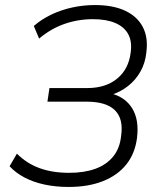

<svg xmlns="http://www.w3.org/2000/svg" viewBox="-20 -733 642 761"><path d="M252 8Q201 8 156.5 -1.5Q112 -11 77 -29.5Q42 -48 18 -74L47 -124Q86 -85 137 -66.5Q188 -48 254 -48Q314 -48 358 -64Q402 -80 428.5 -112.5Q455 -145 460 -194Q470 -262 435.5 -296Q401 -330 324 -330H168L176 -384H326Q399 -384 444.5 -421.5Q490 -459 498 -525Q504 -569 488 -598Q472 -627 436.5 -642Q401 -657 348 -657Q289 -657 235 -638Q181 -619 135 -580L114 -630Q145 -657 184 -675.5Q223 -694 267 -703.5Q311 -713 356 -713Q428 -713 476 -690.5Q524 -668 546 -626Q568 -584 560 -525Q556 -484 537 -450Q518 -416 487.5 -392Q457 -368 418 -356V-363Q476 -349 504 -303.5Q532 -258 523 -186Q515 -124 480.5 -81Q446 -38 388 -15Q330 8 252 8Z"/></svg>

Font: Nunito Sans 10pt SemiCondensed Light
Style: Italic
Weight: 300
Width: 4
Italic angle: -9°
Designer: Vernon Adams
Foundry: Vernon Adams
Version: Version 3.101;gftools[0.9.27]